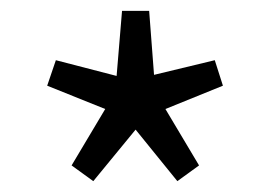

<svg xmlns="http://www.w3.org/2000/svg" viewBox="-20 -814 499 354"><path d="M112 -509 174 -613 67 -656 83 -703 195 -674 205 -794H255L264 -676L376 -703L391 -656L285 -613L347 -509L307 -480L230 -575L152 -480Z"/></svg>

Font: Noto Sans CJK KR DemiLight
Style: Regular
Weight: 350
Designer: Ryoko NISHIZUKA à€õÀ (kana & ideographs); Paul D. Hunt (Latin, Greek & Cyrillic); Wenlong ZHANG NG  (bopomofo); Sandoll 
Foundry: Adobe Systems Incorporated
Version: Version 1.004 April 21, 2017